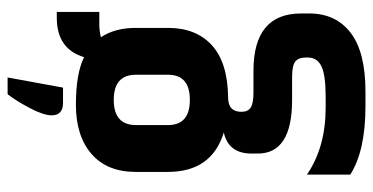

<svg xmlns="http://www.w3.org/2000/svg" viewBox="-252 -554 957 492"><g transform="rotate(-90 226.0 -308.5)"><path d="M441 -532H407Q394 -532 376 -528Q400 -492 400 -439V-356Q400 -284 355.5 -243.5Q311 -203 222 -202Q185 -202 185 -168Q185 -151 196 -144Q207 -137 234 -137H290Q437 -137 437 -15V6Q437 74 387.5 112Q338 150 237 150H199Q85 150 24 111V0Q94 48 196 48H223Q280 48 302 37Q324 26 324 3V-4Q324 -22 313.5 -30Q303 -38 275 -38H215Q78 -38 78 -126V-142Q78 -201 132 -213Q31 -244 31 -356V-439Q31 -512 77 -552Q123 -592 203 -592Q283 -592 325 -571Q346 -641 426 -641H441ZM280 -356V-438Q280 -495 215.5 -495Q151 -495 151 -438V-356Q151 -300 215.5 -300Q280 -300 280 -356ZM208 -625Q176 -625 176 -654Q176 -675 194.5 -710Q213 -745 230 -767H273L247 -625Z"/></g></svg>

Font: Khand SemiBold
Style: Regular
Weight: 600
Designer: Devanagari: Sanchit Sawaria, Jyotish Sonowal; Latin: Satya Rajpurohit
Foundry: Indian Type Foundry
Version: Version 1.101;PS 1.0;hotconv 1.0.78;makeotf.lib2.5.61930; tt